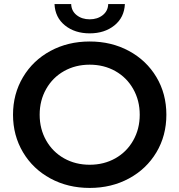

<svg xmlns="http://www.w3.org/2000/svg" viewBox="-20 -914 882 944"><path d="M44 -350Q44 -452 93 -534.5Q142 -617 228 -663.5Q314 -710 421 -710Q528 -710 614 -663.5Q700 -617 749 -535Q798 -453 798 -350Q798 -247 749 -165Q700 -83 614 -36.5Q528 10 421 10Q314 10 228 -36.5Q142 -83 93 -165.5Q44 -248 44 -350ZM667 -350Q667 -420 635 -476.5Q603 -533 547 -564.5Q491 -596 421 -596Q351 -596 295 -564.5Q239 -533 207 -476.5Q175 -420 175 -350Q175 -280 207 -223.5Q239 -167 295 -135.5Q351 -104 421 -104Q491 -104 547 -135.5Q603 -167 635 -223.5Q667 -280 667 -350ZM248 -894H330Q331 -860 357 -839.5Q383 -819 421 -819Q459 -819 485 -839.5Q511 -860 512 -894H594Q591 -828 542.5 -789Q494 -750 421 -750Q348 -750 299.5 -789Q251 -828 248 -894Z"/></svg>

Font: Montserrat Alternates SemiBold
Style: Regular
Weight: 600
Designer: Julieta Ulanovsky
Foundry: Julieta Ulanovsky
Version: Version 7.200